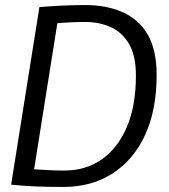

<svg xmlns="http://www.w3.org/2000/svg" viewBox="-20 -730 667 760"><path d="M231 10Q167 10 121 8Q75 6 24 1L136 -702Q185 -706 229 -708Q273 -710 318 -710Q401 -710 465 -682Q529 -654 564.5 -593.5Q600 -533 600 -433Q600 -294 554 -195Q508 -96 425 -43Q342 10 231 10ZM236 -55Q319 -55 382.5 -99Q446 -143 482 -227Q518 -311 518 -431Q518 -509 491 -555.5Q464 -602 418.5 -622.5Q373 -643 319 -643Q288 -643 257.5 -641.5Q227 -640 207 -638L115 -60Q146 -58 173 -56.5Q200 -55 236 -55Z"/></svg>

Font: Georama
Style: Italic
Weight: 400
Italic angle: -9°
Designer: Jean-Baptiste Levee
Foundry: Production Type
Version: Version 1.000